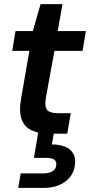

<svg xmlns="http://www.w3.org/2000/svg" viewBox="-20 -646 435 928"><path d="M220 0Q167 0 132 -16.5Q97 -33 84 -70.5Q71 -108 82 -170L122 -400H39L55 -496H139L176 -626H282L259 -496H395L379 -400H243L201 -169Q195 -129 208.5 -114Q222 -99 260 -99H322L305 0ZM68 262 80 192H189Q217 192 233 182.5Q249 173 252 153Q254 134 242 125.5Q230 117 202 117H144L165 -7H241L231 52Q264 52 291.5 62Q319 72 333 94.5Q347 117 342 152Q338 187 316.5 212Q295 237 263.5 249.5Q232 262 196 262Z"/></svg>

Font: DM Sans 36pt SemiBold
Style: Italic
Weight: 600
Italic angle: -10°
Designer: Colophon Foundry, Jonny Pinhorn
Foundry: Colophon Foundry
Version: Version 4.004;gftools[0.9.30]